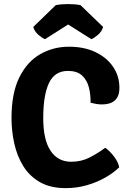

<svg xmlns="http://www.w3.org/2000/svg" viewBox="-20 -934 648 968"><path d="M436.5 -416Q437.5 -457 428 -493.8Q418.5 -530.5 393.5 -553.5Q368.5 -576.5 322.5 -576.5Q256 -576.5 227 -515.5Q198 -454.5 198 -338Q198 -229 235 -173.8Q272 -118.5 339 -118.5Q390 -118.5 432.2 -140.2Q474.5 -162 510.5 -189Q532.5 -174 554.2 -145.8Q576 -117.5 581 -90.5Q552.5 -62.5 510.2 -38.5Q468 -14.5 417.2 0Q366.5 14.5 311.5 14.5Q233.5 14.5 180.8 -16Q128 -46.5 96.8 -97.5Q65.5 -148.5 51.8 -211.5Q38 -274.5 38 -339Q38 -464.5 77.5 -544Q117 -623.5 183 -661Q249 -698.5 327.5 -698.5Q404.5 -698.5 461.8 -671Q519 -643.5 550.5 -596.8Q582 -550 582 -492Q582 -448 559.2 -427.8Q536.5 -407.5 495 -407.5Q478.5 -407.5 464.8 -410Q451 -412.5 436.5 -416ZM386 -908 500 -798Q493 -775 474 -758.5Q455 -742 440.5 -736.5L323.5 -810.5L207 -736.5Q192.5 -742 173.5 -758.5Q154.5 -775 147.5 -798L261 -908Q288.5 -913.5 323.5 -913.5Q359.5 -913.5 386 -908Z"/></svg>

Font: Signika Negative
Style: Bold
Weight: 700
Designer: Anna Giedry
Foundry: Anna Giedry
Version: Version 2.001